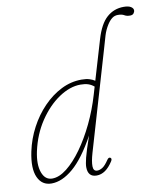

<svg xmlns="http://www.w3.org/2000/svg" viewBox="-82 -793 754 870"><g transform="rotate(-10 295.0 -358.0)"><path d="M368 -44.5Q335 7.5 293 7.5Q252.5 7.5 252.5 -38.5Q252.5 -52.5 259.5 -80.8Q266.5 -109 290 -177Q236.5 -79.5 185.2 -36Q134 7.5 85.5 7.5Q41.5 7.5 22.8 -33.8Q4 -75 20 -151.5Q32 -208 58.8 -258.5Q85.5 -309 123.5 -348.2Q161.5 -387.5 206.5 -410Q251.5 -432.5 300 -432.5Q321.5 -432.5 336 -428Q350.5 -423.5 361 -416.5L415 -598.5Q435 -666 467.8 -695Q500.5 -724 545.5 -724Q567.5 -724 578.5 -717Q589.5 -710 589.5 -700.5Q589.5 -693 584.2 -686.5Q579 -680 567.5 -680Q552 -680 542 -686.2Q532 -692.5 513 -692.5Q498 -692.5 486.2 -683.5Q474.5 -674.5 464 -658Q449.5 -635 442.2 -610.5Q435 -586 424.5 -549.5L291.5 -96.5Q280.5 -59 281 -36.5Q281.5 -14 299.5 -14Q311 -14 323.8 -22Q336.5 -30 352.5 -54Q360.5 -66 368.5 -60.5Q375 -55.5 368 -44.5ZM45 -147.5Q32.5 -88.5 46 -51.2Q59.5 -14 92.5 -14Q124.5 -14 160 -42Q195.5 -70 230 -118Q264.5 -166 294 -227.5Q323.5 -289 343 -355.5L353.5 -391Q341 -401.5 326.8 -406.2Q312.5 -411 291.5 -411Q243 -411 192 -376.8Q141 -342.5 101.2 -283Q61.5 -223.5 45 -147.5Z"/></g></svg>

Font: Fraunces144ptSuperSoftThinItalic
Style: Italic
Weight: 100
Italic angle: -16°
Version: Version 1.000;[0bf87f6ff]